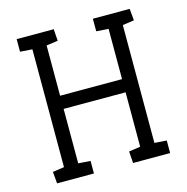

<svg xmlns="http://www.w3.org/2000/svg" viewBox="-103 -789 861 886"><g transform="rotate(-15 328.0 -345.5)"><path d="M62 0 57 -56 112 -64V-627L54 -631V-691H231L235 -635L180 -627V-387H476V-627L418 -631V-691H594L599 -635L544 -627V-64L602 -60V0H425L421 -56L476 -64V-324H180V-64L238 -60V0Z"/></g></svg>

Font: Kreon Light
Style: Regular
Weight: 300
Designer: Julia Petretta
Foundry: Julia Petretta and Eli Heuer
Version: Version 2.002